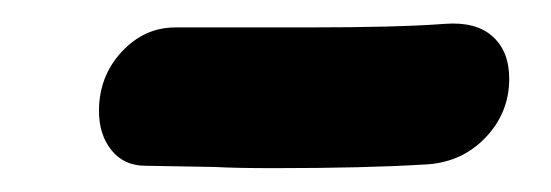

<svg xmlns="http://www.w3.org/2000/svg" viewBox="-20 -452 462 161"><path d="M63 -359Q63 -388 82 -408.5Q101 -429 127 -429H237Q314 -429 353 -432Q379 -434 393 -421.5Q407 -409 407 -386Q407 -357 386.5 -336Q366 -315 335 -314Q286 -311 210 -311Q177 -311 160 -312L102 -313Q84 -313 73.5 -326Q63 -339 63 -359Z"/></svg>

Font: Mali
Style: Bold Italic
Weight: 700
Italic angle: -10°
Version: Version 1.000; ttfautohint (v1.6)